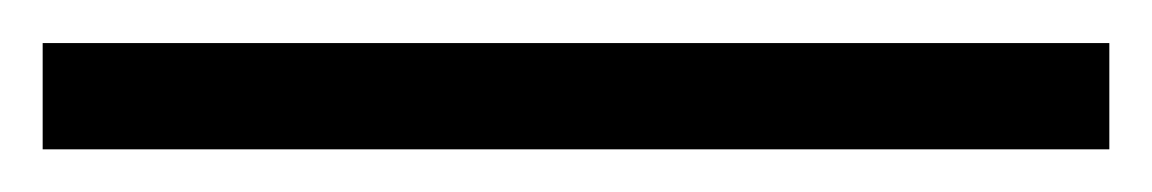

<svg xmlns="http://www.w3.org/2000/svg" viewBox="-20 55 540 90"><path d="M500 125Q500 112.3 500 75.2Q468.8 75.2 375 75.2Q281.2 75.2 0 75.2Q0 79.1 0 89.8Q0 98.6 0 125Q125 125 500 125Z"/></svg>

Font: Avakin
Style: Bold
Weight: 700
Designer: Herb Lubalin, Tom Carnase, Ed Benguiat, Adobe Type Staff
Version: Version 1.0